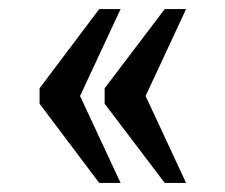

<svg xmlns="http://www.w3.org/2000/svg" viewBox="-20 -481 495 422"><path d="M342 -79 210 -253V-287L342 -461H389L300 -270L389 -79ZM198 -79 67 -253V-287L198 -461H245L156 -270L245 -79Z"/></svg>

Font: Noto Serif Tamil Condensed Medium
Style: Regular
Weight: 500
Width: 3
Designer: Indian Type Foundry, Tom Grace, and the Monotype Design Team
Foundry: Monotype Imaging Inc.
Version: Version 2.004; ttfautohint (v1.8.4.7-5d5b)